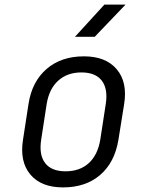

<svg xmlns="http://www.w3.org/2000/svg" viewBox="-20 -805 640 835"><path d="M254 10Q159 10 112 -46Q65 -102 80 -197L104 -353Q119 -450 182.5 -505Q246 -560 345 -560Q440 -560 487.5 -504Q535 -448 520 -353L495 -197Q479 -99 416 -44.5Q353 10 254 10ZM265 -60Q327 -60 366 -95.5Q405 -131 416 -197L440 -353Q450 -419 422.5 -454.5Q395 -490 334 -490Q273 -490 233.5 -454.5Q194 -419 183 -353L159 -197Q149 -131 176.5 -95.5Q204 -60 265 -60ZM306 -645 434 -785H526L392 -645Z"/></svg>

Font: JetBrains Mono NL Light
Style: Italic
Weight: 300
Italic angle: -9°
Designer: Philipp Nurullin, Konstantin Bulenkov
Foundry: JetBrains
Version: Version 2.304; ttfautohint (v1.8.4.7-5d5b)